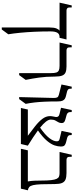

<svg xmlns="http://www.w3.org/2000/svg" viewBox="662 -1288 845 2210"><g transform="rotate(90 1085.0 -182.5)"><path d="M100 -525H434L415 -445H405Q371 -445 356 -419Q341 -393 341 -340Q341 -247 345 -158.5Q349 -70 356.5 7.5Q364 85 374 145L319 220H296V-330Q296 -381 306.5 -408Q317 -435 333 -445H10L42 -585H65Q63 -545 73 -535Q83 -525 100 -525Z M861 -390Q861 -289 872.5 -209Q884 -129 899 -55L844 20H821V-348Q821 -386 814.5 -407Q808 -428 790 -436.5Q772 -445 737 -445H469L501 -585H524Q522 -545 532 -535Q542 -525 559 -525H744Q786 -525 812 -514.5Q838 -504 849.5 -475Q861 -446 861 -390Z M1147 -425Q1147 -338 1150 -273Q1153 -208 1159 -156.5Q1165 -105 1175 -55L1120 20H1097L1107 -378Q1107 -405 1100.5 -418Q1094 -431 1071 -437L952 -467L977 -585H1000Q999 -557 1006.5 -547Q1014 -537 1031 -532L1087 -518Q1103 -514 1116.5 -506Q1130 -498 1138.5 -479.5Q1147 -461 1147 -425Z M1666 -460Q1666 -427 1653 -387.5Q1640 -348 1600.5 -300.5Q1561 -253 1481 -196Q1517 -169 1561 -140.5Q1605 -112 1656 -80L1637 0H1223L1240 -80H1542Q1484 -123 1432 -164Q1380 -205 1348 -247Q1316 -289 1316 -335Q1316 -353 1320 -370Q1324 -387 1326 -402Q1328 -417 1321 -428Q1314 -439 1293 -444L1220 -462L1246 -585H1269Q1268 -556 1276 -544Q1284 -532 1300 -527L1354 -512Q1380 -505 1388 -494.5Q1396 -484 1396 -470Q1396 -447 1386 -430.5Q1376 -414 1366 -395Q1356 -376 1356 -343Q1356 -318 1380.5 -287Q1405 -256 1449 -221Q1531 -278 1568.5 -326.5Q1606 -375 1606 -413Q1606 -428 1599 -435.5Q1592 -443 1573 -447L1486 -468L1511 -585H1534Q1533 -557 1541 -547.5Q1549 -538 1565 -533L1616 -520Q1640 -514 1653 -502.5Q1666 -491 1666 -460Z M2098 -390Q2098 -293 2100.5 -233Q2103 -173 2110.5 -141Q2118 -109 2132 -96.5Q2146 -84 2170 -80L2151 0H1692L1710 -80H2068Q2061 -118 2059.5 -156.5Q2058 -195 2058 -233Q2058 -305 2053 -347.5Q2048 -390 2038 -411Q2028 -432 2012 -438.5Q1996 -445 1973 -445H1729L1761 -585H1784Q1782 -545 1792 -535Q1802 -525 1819 -525H1971Q2018 -525 2046 -513.5Q2074 -502 2086 -472.5Q2098 -443 2098 -390Z"/></g></svg>

Font: Bona Nova SC
Style: Regular
Weight: 400
Designer: Mateusz Machalski
Foundry: Capitalics
Version: Version 4.001; ttfautohint (v1.8.4.7-5d5b)